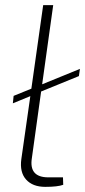

<svg xmlns="http://www.w3.org/2000/svg" viewBox="-20 -720 331 747"><path d="M140 -364 104 -105Q92 -30 168 -30H225L226 -1Q204 7 156 7Q107 7 81.5 -21.5Q56 -50 63 -101L98 -346L30 -318L33 -347L102 -375L148 -700H187L144 -392L291 -452L287 -424Z"/></svg>

Font: Exo 2.0 Extra Light
Style: Italic
Weight: 250
Italic angle: -8°
Designer: Natanael Gama
Version: Version 1.001;PS 001.001;hotconv 1.0.70;makeotf.lib2.5.58329